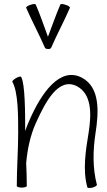

<svg xmlns="http://www.w3.org/2000/svg" viewBox="-20 -931 537 961"><path d="M237 -694C266 -761 301 -825 330 -892C331 -896 322 -903 308 -907C295 -912 283 -912 282 -908C259 -855 241 -801 220 -747C200 -801 182 -855 159 -908C157 -912 146 -912 133 -907C119 -903 110 -896 111 -892C140 -825 175 -761 204 -694C206 -688 213 -685 221 -686C225 -684 235 -687 237 -694ZM42 -521C71 -470 71 -354 71 -267C71 -178 64 -89 64 0C64 4 75 8 89 8C103 8 114 4 114 0C114 -38 113 -76 111 -114C117 -183 131 -251 159 -314C209 -425 273 -545 364 -500C440 -461 438 -360 424 -270C409 -178 393 -81 417 6C418 11 430 11 443 8C456 4 466 -2 465 -6C443 -90 445 -178 458 -264C475 -372 481 -494 390 -542C280 -600 186 -465 126 -326C118 -309 112 -292 106 -275C106 -362 106 -510 86 -546C83 -550 72 -547 60 -540C48 -533 40 -525 42 -521Z"/></svg>

Font: Nupuram Condensed Thin
Style: Regular
Weight: 100
Width: 3
Designer: Santhosh Thottingal (santhosh.thottingal@gmail.com)
Foundry: SMC
Version: Version 1.000